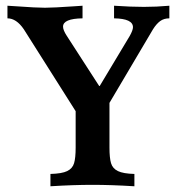

<svg xmlns="http://www.w3.org/2000/svg" viewBox="-20 -647 613 670"><path d="M571 -583Q552 -583 539 -573.5Q526 -564 514 -545L362 -288V-132Q362 -96 367.5 -77.5Q373 -59 391.5 -50Q410 -41 449 -40V3Q368 -2 303 -2Q237 -2 156 3V-40Q196 -41 214.5 -50Q233 -59 238.5 -77.5Q244 -96 244 -132V-259L63 -545Q37 -583 6 -583V-627L38 -625Q106 -620 137 -620Q166 -620 238 -625L268 -627V-583Q200 -582 200 -554Q200 -542 213 -522L326 -347H328L433 -522Q444 -542 444 -552Q444 -582 378 -583V-627Q437 -623 482 -623Q526 -623 571 -627Z"/></svg>

Font: Gupter
Style: Bold
Weight: 700
Designer: Octavio Pardo
Version: Version 1.000